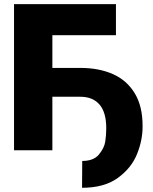

<svg xmlns="http://www.w3.org/2000/svg" viewBox="-20 -727 742 929"><path d="M541 -556.6H233.4V-398.4H369.1Q458.5 -398.4 526.4 -368.4Q594.2 -338.4 632.3 -275.1Q670.4 -211.9 669.9 -116.2Q670.4 -49.8 643.1 18.3Q615.7 86.4 550 134Q484.4 181.6 377 181.6L377.9 51.8Q432.6 51.8 458.5 20.8Q484.4 -10.3 489.3 -42Q494.1 -73.7 494.1 -106.4Q494.1 -183.1 461.7 -220.9Q429.2 -258.8 369.1 -258.8H233.4V0H47.9V-707H541Z"/></svg>

Font: Pretendard Std Black
Style: Regular
Weight: 900
Designer: Base glyphs from Inter by Rasmus Andersson; Hangeul glyphs from Noto Sans CJK(Source Han Sans) by Jang Soo-young and Kan
Foundry: Kil Hyung-jin
Version: Version 1.309